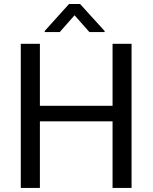

<svg xmlns="http://www.w3.org/2000/svg" viewBox="-20 -927 753 947"><path d="M546.9 -405.3V-328.6H162.1V-405.3ZM176.8 -710.9V0H82.5V-710.9ZM628.9 -710.9V0H535.2V-710.9ZM375 -907.2 496.1 -773.9V-769H420.9L347.7 -851.6L274.9 -769H200.7V-774.4L320.3 -907.2Z"/></svg>

Font: Vazirmatn
Style: Regular
Weight: 400
Designer: Saber Rastikerdar
Foundry: Saber Rastikerdar
Version: Version 33.003;September 2, 2022;FontCreator 14.0.0.2862 64-